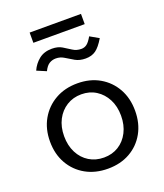

<svg xmlns="http://www.w3.org/2000/svg" viewBox="-147 -899 857 1005"><g transform="rotate(-20 281.5 -397.0)"><path d="M281 8Q211 8 157.5 -22Q104 -52 73.5 -105.5Q43 -159 43 -229Q43 -299 73.5 -352.5Q104 -406 157.5 -436.5Q211 -467 281 -467Q351 -467 404 -436.5Q457 -406 487 -352.5Q517 -299 517 -229Q517 -159 487 -105.5Q457 -52 404 -22Q351 8 281 8ZM281 -54Q327 -54 362.5 -76Q398 -98 418.5 -138Q439 -178 439 -230Q439 -282 418.5 -321.5Q398 -361 362.5 -383.5Q327 -406 281 -406Q235 -406 199 -383.5Q163 -361 142.5 -321.5Q122 -282 122 -230Q122 -178 142.5 -138Q163 -98 199 -76Q235 -54 281 -54ZM424 -677 473 -649Q448 -607 425 -590.5Q402 -574 368 -574Q335 -574 311 -587.5Q287 -601 266 -614.5Q245 -628 220 -628Q200 -628 183.5 -618Q167 -608 154 -581L102 -603Q117 -637 145.5 -660Q174 -683 218 -683Q251 -683 273.5 -669.5Q296 -656 316.5 -642.5Q337 -629 364 -629Q381 -629 394.5 -639Q408 -649 424 -677ZM138 -745V-802H424V-745Z"/></g></svg>

Font: Inconsolata SemiExpanded
Style: Regular
Weight: 400
Width: 6
Monospace: yes
Designer: Raph Levien, Cyreal, Brenton Simpson
Foundry: Raph Levien, Cyreal, Google
Version: Version 3.100; ttfautohint (v1.8.4.7-5d5b)